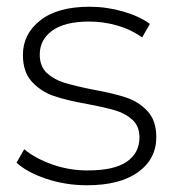

<svg xmlns="http://www.w3.org/2000/svg" viewBox="-20 -546 518 570"><path d="M29 -63 52 -103Q84 -76 134.5 -58Q185 -40 240 -40Q319 -40 356.5 -66Q394 -92 394 -138Q394 -171 373.5 -190Q353 -209 323 -218Q293 -227 240 -237Q178 -248 140 -261Q102 -274 75 -303Q48 -332 48 -383Q48 -445 99.5 -485.5Q151 -526 246 -526Q296 -526 345 -512Q394 -498 425 -475L402 -435Q370 -458 329 -470Q288 -482 245 -482Q172 -482 135 -455Q98 -428 98 -384Q98 -349 119 -329.5Q140 -310 170.5 -300.5Q201 -291 256 -280Q317 -269 354.5 -256.5Q392 -244 418 -216Q444 -188 444 -139Q444 -74 390 -35Q336 4 238 4Q175 4 118 -15Q61 -34 29 -63Z"/></svg>

Font: Goldbeck Next Light
Style: Regular
Weight: 300
Designer: Julieta Ulanovsky
Foundry: Julieta Ulanovsky
Version: Version 7.200